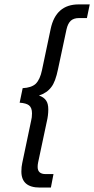

<svg xmlns="http://www.w3.org/2000/svg" viewBox="-20 -760 424 864"><path d="M76.2 11.7Q76.2 -9.8 80.1 -26.4L120.1 -216.8Q124 -231.4 124 -250Q124 -275.4 110.4 -286.1Q97.7 -295.9 68.4 -297.9L82 -363.3Q121.1 -365.2 140.6 -382.8Q160.2 -402.3 168.9 -444.3L208 -629.9Q231.4 -740.2 334 -740.2H383.8L371.1 -678.7H335Q312.5 -678.7 298.8 -667Q285.2 -654.3 279.3 -627.9L241.2 -449.2Q229.5 -391.6 210.9 -368.2Q191.4 -341.8 155.3 -330.1Q176.8 -323.2 187.5 -307.6Q197.3 -293.9 197.3 -267.6Q197.3 -240.2 190.4 -211.9L151.4 -28.3Q149.4 -18.6 149.4 -8.8Q149.4 23.4 185.5 23.4H220.7L209 84H159.2Q76.2 84 76.2 11.7Z"/></svg>

Font: Dinish
Style: Italic
Weight: 400
Italic angle: -12°
Designer: Bert Driehuis
Foundry: Playbeing
Version: Version 3.002; git-62d0f29-release